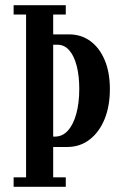

<svg xmlns="http://www.w3.org/2000/svg" viewBox="-20 -720 488 740"><path d="M171 -153.5V-193.5H191.5Q221 -193.5 242 -217Q263 -240.5 274.2 -282Q285.5 -323.5 285.5 -377.5Q285.5 -428 275.5 -466.5Q265.5 -505 246.8 -526.2Q228 -547.5 202.5 -547.5H171V-587.5H246Q292.5 -587.5 328 -561.8Q363.5 -536 383.5 -488.5Q403.5 -441 403.5 -377Q403.5 -310.5 382.8 -260.2Q362 -210 325 -181.8Q288 -153.5 239 -153.5ZM32.5 0V-36.5H80.5V-664H32.5V-700H233.5V-664H185V-36.5H233.5V0Z"/></svg>

Font: Imbue Thin 10pt SemiBold
Style: Regular
Weight: 600
Version: Version 1.102